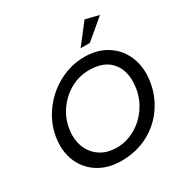

<svg xmlns="http://www.w3.org/2000/svg" viewBox="-209 -1108 1250 1293"><g transform="rotate(-30 416.0 -461.0)"><path d="M799 -354Q804 -387 804 -414Q804 -500 767 -569Q730 -638 660.5 -678Q591 -718 498 -718Q394 -718 301 -669Q208 -620 145 -536Q82 -452 64 -351Q58 -317 58 -283Q58 -198 96 -130.5Q134 -63 204 -24.5Q274 14 367 14Q485 14 578.5 -36.5Q672 -87 728.5 -171.5Q785 -256 799 -354ZM699 -416Q699 -385 693 -350Q679 -276 634.5 -214Q590 -152 524 -115.5Q458 -79 384 -79Q317 -79 267.5 -107.5Q218 -136 191 -186Q164 -236 164 -300Q164 -322 169 -354Q182 -429 227 -491Q272 -553 338 -589Q404 -625 480 -625Q589 -625 644 -567.5Q699 -510 699 -416ZM506 -781H578L731 -910L626 -936Z"/></g></svg>

Font: Geom
Style: Italic
Weight: 400
Italic angle: -10°
Version: Version 1.102